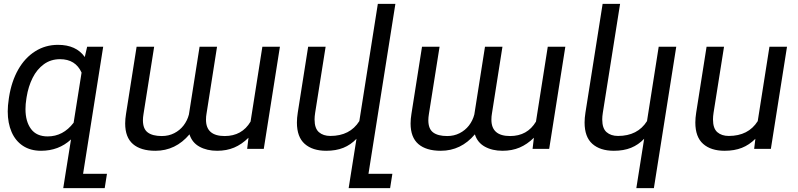

<svg xmlns="http://www.w3.org/2000/svg" viewBox="-20 -770 4129 993"><path d="M533.2 128.9 521.5 203.1H307.1L318.8 128.9L347.2 -48.8Q283.7 9.8 192.4 9.8Q137.7 9.8 98.9 -15.6Q60.1 -41 40 -87.2Q20 -133.3 20 -193.8Q20 -223.1 25.4 -258.3L26.9 -268.6Q39.6 -349.1 74.2 -410.2Q108.9 -471.2 161.9 -504.6Q214.8 -538.1 279.8 -538.1Q374 -538.1 418.5 -475.1L430.7 -528.3H513.7L409.7 128.9ZM360.8 -135.3 401.9 -394.5Q370.6 -463.9 290.5 -463.9Q242.7 -463.9 206.8 -437.7Q170.9 -411.6 148.7 -367.2Q126.5 -322.8 117.7 -268.1L116.2 -258.3Q111.8 -231.4 111.8 -205.6Q111.8 -141.6 140.4 -103Q168.9 -64.5 226.6 -64.5Q306.6 -64.5 360.8 -135.3Z M1275.9 -141.1 1336.9 -528.3H1427.7L1344.2 0H1258.3L1265.1 -57.6Q1230.5 -23.4 1191.2 -6.8Q1151.9 9.8 1103 9.8Q1049.8 9.8 1011.5 -11.5Q973.1 -32.7 960 -75.2Q888.2 9.8 783.7 9.8Q708 9.8 667.7 -24.9Q627.4 -59.6 627.4 -131.3Q627.4 -154.3 631.8 -181.2L686.5 -528.3H777.3L722.2 -180.2Q719.2 -162.6 719.2 -148.4Q719.2 -103.5 744.1 -85Q769 -66.4 816.9 -66.4Q852.1 -66.4 880.9 -81.1Q909.7 -95.7 929.2 -120.8Q948.7 -146 957 -177.7L1012.2 -528.3H1102.5L1047.9 -180.7Q1045.4 -167.5 1045.4 -150.9Q1045.4 -66.4 1142.1 -66.4Q1231.4 -66.4 1275.9 -141.1Z M1885.7 128.9H2009.3L1997.6 203.1H1783.2L1794.9 128.9L1823.7 -52.2Q1793.9 -21 1755.9 -5.6Q1717.8 9.8 1667 9.8Q1596.2 9.8 1555.9 -25.9Q1515.6 -61.5 1515.6 -136.2Q1515.6 -159.7 1520 -187.5L1573.7 -528.3H1664.1L1609.9 -186.5Q1606.9 -167.5 1606.9 -152.3Q1606.9 -106 1629.4 -86.4Q1651.9 -66.9 1688.5 -66.9Q1790 -66.9 1838.4 -143.6L1934.1 -750H2024.9Z M2752 -141.1 2813 -528.3H2903.8L2820.3 0H2734.4L2741.2 -57.6Q2706.5 -23.4 2667.2 -6.8Q2627.9 9.8 2579.1 9.8Q2525.9 9.8 2487.5 -11.5Q2449.2 -32.7 2436 -75.2Q2364.3 9.8 2259.8 9.8Q2184.1 9.8 2143.8 -24.9Q2103.5 -59.6 2103.5 -131.3Q2103.5 -154.3 2107.9 -181.2L2162.6 -528.3H2253.4L2198.2 -180.2Q2195.3 -162.6 2195.3 -148.4Q2195.3 -103.5 2220.2 -85Q2245.1 -66.4 2293 -66.4Q2328.1 -66.4 2356.9 -81.1Q2385.7 -95.7 2405.3 -120.8Q2424.8 -146 2433.1 -177.7L2488.3 -528.3H2578.6L2523.9 -180.7Q2521.5 -167.5 2521.5 -150.9Q2521.5 -66.4 2618.2 -66.4Q2707.5 -66.4 2752 -141.1Z M3271 203.1 3311.5 -52.2Q3281.7 -21 3243.7 -5.6Q3205.6 9.8 3154.8 9.8Q3084 9.8 3043.7 -25.9Q3003.4 -61.5 3003.4 -136.2Q3003.4 -159.7 3007.8 -187.5L3096.7 -750H3187L3097.7 -186.5Q3094.7 -167.5 3094.7 -152.3Q3094.7 -106 3117.2 -86.4Q3139.6 -66.9 3176.3 -66.9Q3277.8 -66.9 3326.2 -143.6L3386.7 -528.3H3477.5L3361.8 203.1Z M3880.4 0 3886.7 -52.2Q3855 -20.5 3816.7 -5.4Q3778.3 9.8 3727.5 9.8Q3656.7 9.8 3616.5 -25.9Q3576.2 -61.5 3576.2 -136.2Q3576.2 -159.7 3580.6 -187.5L3634.3 -528.3H3724.6L3670.4 -186.5Q3667.5 -167.5 3667.5 -152.3Q3667.5 -106 3689.9 -86.4Q3712.4 -66.9 3749 -66.9Q3850.6 -66.9 3898.9 -143.6L3959.5 -528.3H4050.3L3966.8 0Z"/></svg>

Font: Mardoto
Style: Italic
Weight: 400
Italic angle: -12°
Designer: Christian Robertson, Vahan Hovhannisyan
Foundry: Google
Version: Version 1.000